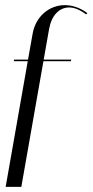

<svg xmlns="http://www.w3.org/2000/svg" viewBox="-20 -727 360 747"><path d="M35 -495 34 -489H88L2 0H63L149 -489H256L257 -495H150L171 -614C180 -666 210 -698 249 -698C269 -698 291 -689 315 -671L320 -676C292 -697 261 -707 232 -707C170 -707 118 -661 107 -596L89 -495Z"/></svg>

Font: Moniqa Ita Display
Style: Italic
Weight: 400
Italic angle: -10°
Designer: Rajesh Rajput
Foundry: Rajesh Rajput
Version: Version 1.000